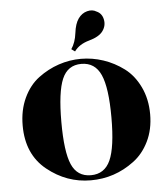

<svg xmlns="http://www.w3.org/2000/svg" viewBox="-50 -701 663 756"><g transform="rotate(-5 282.0 -323.0)"><path d="M247 -511Q264 -536 268.5 -573Q273 -610 287 -629.5Q301 -649 322 -654.5Q343 -660 359 -650Q380 -641 385 -616.5Q390 -592 375 -571Q360 -550 320 -539Q280 -528 261 -501ZM205 -60.5Q227 -10 281 -10Q335 -10 358 -61Q381 -112 381 -229.5Q381 -347 358 -398.5Q335 -450 281 -450Q227 -450 205 -398.5Q183 -347 183 -229Q183 -111 205 -60.5ZM30 -228Q30 -289 52.5 -337Q75 -385 112.5 -413Q150 -441 193 -455.5Q236 -470 281 -470Q326 -470 369.5 -455.5Q413 -441 450.5 -413Q488 -385 511 -337Q534 -289 534 -229Q534 -169 511 -122Q488 -75 450 -47Q374 10 279 10Q184 10 107 -52Q30 -114 30 -228Z"/></g></svg>

Font: Rozha One
Style: Regular
Weight: 400
Designer: Tim Donaldson, Indian Type Foundry
Foundry: Indian Type Foundry
Version: Version 1.301;PS 1.0;hotconv 1.0.78;makeotf.lib2.5.61930; tt